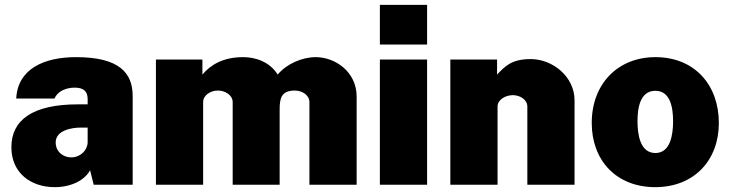

<svg xmlns="http://www.w3.org/2000/svg" viewBox="-20 -763 3014 793"><path d="M206 10C276 10 331 -20 352 -60L367 0H528V-366C528 -461 474 -527 294 -527C161 -527 53 -478 47 -356H205C221 -391 258 -400 285 -401C324 -402 342 -387 342 -354V-332H302C114 -332 27 -267 27 -155C27 -48 108 10 206 10ZM274 -113C241 -113 210 -136 210 -175C210 -226 280 -236 311 -236H342V-175C341 -142 312 -113 274 -113Z M624 0H819V-341C819 -371 851 -389 880 -389C909 -389 941 -371 941 -341V0H1135V-310C1135 -358 1142 -389 1198 -389C1227 -389 1258 -371 1258 -341V0H1453V-364C1453 -467 1364 -527 1284 -527C1228 -527 1163 -499 1127 -455C1093 -509 1034 -527 984 -527C903 -527 850 -496 816 -455V-517H624Z M1744 -743H1549V-579H1744ZM1744 -517H1549V0H1744Z M1840 0H2035V-323C2035 -352 2069 -370 2098 -370C2127 -370 2158 -352 2158 -323V0H2353V-349C2353 -446 2263 -519 2172 -519C2091 -519 2065 -488 2033 -455V-517H1840Z M2686 10C2847 10 2949 -101 2949 -255C2949 -412 2849 -527 2687 -527C2533 -527 2424 -418 2424 -255C2424 -100 2526 10 2686 10ZM2687 -131C2624 -131 2613 -207 2613 -262C2613 -318 2624 -388 2687 -388C2749 -388 2760 -318 2760 -262C2760 -207 2749 -131 2687 -131Z"/></svg>

Font: United Sans Black
Style: Regular
Weight: 900
Designer: Pablo Impallari, Rodrigo Fuenzalida (Modified by Dan O. Williams)
Version: Version 1.000;PS 001.000;hotconv 1.0.88;makeotf.lib2.5.64775